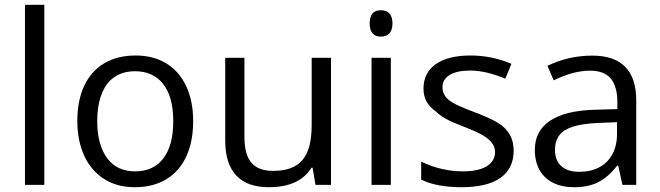

<svg xmlns="http://www.w3.org/2000/svg" viewBox="-20 -780 2785 810"><path d="M167 0H85.4V-759.8H167Z M306.2 -269Q306.2 -356 335.4 -418.2Q364.7 -480.5 420.2 -513.2Q475.6 -545.9 551.8 -545.9Q627 -545.9 681.6 -512.5Q736.3 -479 765.6 -416.5Q794.9 -354 794.9 -269Q794.9 -182.1 765.6 -119.4Q736.3 -56.6 680.9 -23.4Q625.5 9.8 548.8 9.8Q473.1 9.8 418.5 -25.4Q363.8 -60.5 335 -123.8Q306.2 -187 306.2 -269ZM669.9 -112.8Q710.9 -167 710.9 -269Q710.9 -373.5 666.5 -428.2Q646 -453.1 616.7 -466.3Q587.4 -479.5 549.8 -479.5Q485.4 -479.5 445.3 -440.9Q418.5 -414.6 404.3 -370.8Q390.1 -327.1 390.1 -269Q390.1 -217.8 401.4 -177.7Q412.6 -137.7 434.1 -110.4Q474.1 -57.1 550.8 -57.1Q589.4 -57.1 619.4 -71.3Q649.4 -85.4 669.9 -112.8Z M930.2 -186V-536.1H1011.2V-202.1Q1011.2 -127.9 1040.5 -93.5Q1069.8 -59.1 1132.8 -59.1Q1216.3 -59.1 1254.9 -103.5Q1275.4 -127 1285.2 -164.3Q1294.9 -201.7 1294.9 -254.9V-536.1H1376.5V0H1311L1298.8 -72.3H1293.9Q1243.2 9.8 1113.8 9.8Q1022.9 9.8 976.6 -39.8Q930.2 -89.4 930.2 -186Z M1628.9 0H1547.4V-536.1H1628.9ZM1539.6 -681.2Q1539.6 -709 1551.3 -722.9Q1563 -736.8 1586.9 -736.8Q1610.8 -736.8 1623.3 -722.7Q1635.7 -708.5 1635.7 -681.2Q1635.7 -654.3 1623.3 -639.9Q1610.8 -625.5 1586.9 -625.5Q1539.6 -625.5 1539.6 -681.2Z M1756.8 -22.5V-98.1Q1797.9 -78.1 1842.8 -67.6Q1887.7 -57.1 1932.6 -57.1Q1998.5 -57.1 2033.4 -78.6Q2068.4 -100.1 2068.4 -138.7Q2068.4 -162.6 2052 -181.2Q2035.6 -199.7 2007.3 -214.6Q1979 -229.5 1934.1 -246.6Q1888.7 -263.7 1863.3 -277.6Q1837.9 -291.5 1818.8 -309.6Q1792.5 -328.6 1779.5 -351.8Q1766.6 -375 1766.6 -405.8Q1766.6 -473.1 1818.6 -509.5Q1870.6 -545.9 1964.8 -545.9Q2055.2 -545.9 2137.7 -510.7L2111.8 -448.2Q2029.3 -482.4 1962.9 -482.4Q1908.7 -482.4 1877.7 -464.1Q1846.7 -445.8 1846.7 -412.1Q1846.7 -380.4 1873 -358.4Q1890.1 -345.2 1914.3 -334.2Q1938.5 -323.2 1983.4 -306.2Q2049.3 -281.2 2082 -261Q2114.7 -240.7 2131.3 -210.9Q2147 -182.6 2147 -145Q2147 -68.8 2091.1 -29.5Q2035.2 9.8 1926.3 9.8Q1877.9 9.8 1833.7 2Q1789.6 -5.9 1756.8 -22.5Z M2606 0 2587.9 -81.5H2584Q2544.9 -31.7 2503.2 -11Q2461.4 9.8 2401.9 9.8Q2350.1 9.8 2313 -9Q2275.9 -27.8 2256.1 -63.2Q2236.3 -98.6 2236.3 -147.5Q2236.3 -227.5 2300 -270.3Q2363.8 -313 2485.4 -316.9L2584.5 -319.8V-348.6Q2584.5 -415.5 2556.6 -448.7Q2528.8 -481.9 2469.2 -481.9Q2398.9 -481.9 2315.9 -440.9L2289.6 -502.4Q2378.4 -545.4 2479 -545.4Q2664.1 -545.4 2664.1 -355.5V0ZM2583 -214.4V-264.6L2502 -261.2Q2437 -258.3 2397.5 -245.8Q2357.9 -233.4 2339.6 -209.2Q2321.3 -185.1 2321.3 -147.5Q2321.3 -103.5 2347.9 -79.3Q2374.5 -55.2 2423.3 -55.2Q2472.2 -55.2 2508.1 -74.2Q2543.9 -93.3 2563.5 -129.4Q2583 -165.5 2583 -214.4Z"/></svg>

Font: Viking Open Sans
Style: Regular
Weight: 400
Foundry: Ascender Corporation
Version: Version 2.001